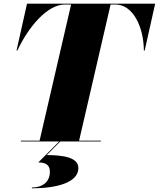

<svg xmlns="http://www.w3.org/2000/svg" viewBox="-20 -770 864 1045"><path d="M94 -4.5V0H302L188.5 114C233.5 114 251.5 132 251.5 165C251.5 221 210.5 250.5 153.5 250.5V255C284.5 255 406.5 225 406.5 145C406.5 86 323.5 74.5 234.5 74L308 0H529V-4.5H410.5L582 -745.5H608C705 -745.5 762 -622 763 -495H767.5L824.5 -750H127L70 -495H74.5C133.5 -621 236 -745.5 333 -745.5H367L195.5 -4.5Z"/></svg>

Font: Bodoni* 36pt Fatface
Style: Italic
Weight: 900
Italic angle: -13°
Version: Version 2.3